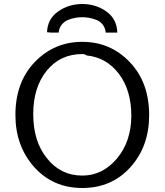

<svg xmlns="http://www.w3.org/2000/svg" viewBox="-20 -921 825 959"><path d="M215 -760Q217 -826 270 -863.5Q323 -901 391 -901Q459 -901 511.5 -863.5Q564 -826 566 -758H508Q506 -781 493.5 -797.5Q481 -814 461.5 -821.5Q442 -829 425 -832Q408 -835 390 -835Q373 -835 356 -832Q339 -829 320 -821.5Q301 -814 288 -797.5Q275 -781 273 -758H237ZM57 -347Q57 -511 154 -611.5Q251 -712 391 -712Q532 -712 628.5 -610.5Q725 -509 725 -346Q725 -190 631.5 -86Q538 18 391 18Q244 18 150.5 -87Q57 -192 57 -347ZM146 -351Q146 -215 214 -131Q283 -44 391 -44Q492 -44 563.5 -128.5Q635 -213 636 -342Q636 -470 574 -552Q512 -634 413 -644Q404 -651 391 -651Q281 -651 213.5 -568Q146 -485 146 -351Z"/></svg>

Font: Coval
Style: Light
Weight: 300
Foundry: Context Ltd
Version: Version 001.000